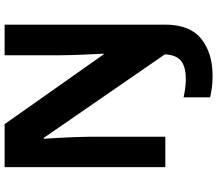

<svg xmlns="http://www.w3.org/2000/svg" viewBox="-76 -678 964 853"><g transform="rotate(-90 406.5 -252.0)"><path d="M496 210Q465 210 441 206.5Q417 203 400 199V81Q418 85 438 88Q458 91 481 91Q537 91 563 69Q589 47 591 -2L220 -540H216Q218 -512 220 -474.5Q222 -437 223.5 -400Q225 -363 225 -336V0H90V-714H281L591 -274H594Q593 -302 591 -338.5Q589 -375 588 -411Q587 -447 587 -471V-714H723V0Q723 109 660 159.5Q597 210 496 210Z"/></g></svg>

Font: Noto Sans Thaana
Style: Bold
Weight: 700
Designer: David Williams
Foundry: Google Inc.
Version: Version 3.001; ttfautohint (v1.8.4.7-5d5b)